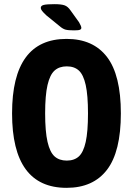

<svg xmlns="http://www.w3.org/2000/svg" viewBox="-20 -895 639 923"><path d="M38 -350Q38 -708 300 -708Q428 -708 494.5 -621Q561 -534 561 -350Q561 -166 494.5 -79Q428 8 300 8Q38 8 38 -350ZM403 -350Q403 -437 392 -486.5Q381 -536 359 -556Q337 -576 301 -576Q265 -576 242.5 -556Q220 -536 208.5 -486.5Q197 -437 197 -350Q197 -263 208.5 -213Q220 -163 242.5 -143Q265 -123 301 -123Q337 -123 359 -143Q381 -163 392 -212.5Q403 -262 403 -350ZM267 -769 203 -821Q188 -835 182 -843Q176 -851 176 -857Q176 -868 191 -871.5Q206 -875 242 -875Q274 -875 290 -869.5Q306 -864 319 -845L360 -788Q371 -769 371 -761Q371 -755 364.5 -752Q358 -749 336 -749Q308 -749 295 -752.5Q282 -756 267 -769Z"/></svg>

Font: Asap Condensed
Style: Bold
Weight: 700
Designer: Pablo Cosgaya
Foundry: Omnibus-Type
Version: Version 1.010; ttfautohint (v1.8)